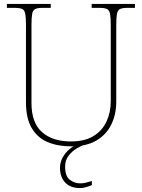

<svg xmlns="http://www.w3.org/2000/svg" viewBox="-20 -734 721 976"><path d="M342 10Q273 10 221.5 -12Q170 -34 141 -83.5Q112 -133 112 -214V-606Q112 -645 108.5 -663.5Q105 -682 93 -688Q81 -694 56 -694H15V-714H238V-694H196Q171 -694 159 -688Q147 -682 143.5 -663.5Q140 -645 140 -606V-210Q140 -110 193.5 -62.5Q247 -15 340 -15Q411 -15 455.5 -42.5Q500 -70 521.5 -116.5Q543 -163 543 -219V-606Q543 -645 539.5 -663.5Q536 -682 524 -688Q512 -694 487 -694H446V-714H666V-694H627Q602 -694 590 -688Q578 -682 574.5 -663.5Q571 -645 571 -606V-218Q571 -153 546 -101.5Q521 -50 470.5 -20Q420 10 342 10ZM387 222Q338 222 311.5 194Q285 166 285 119Q285 91 298.5 66.5Q312 42 333.5 24Q355 6 378 0H413Q395 6 371 20Q347 34 329 57Q311 80 311 113Q311 162 335 180Q359 198 387 198Q403 198 415 195Q427 192 447 186V207Q437 211 427 214.5Q417 218 407 220Q397 222 387 222Z"/></svg>

Font: Noto Serif Armenian Thin
Style: Regular
Weight: 250
Version: Version 2.007